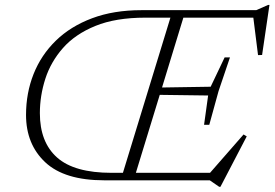

<svg xmlns="http://www.w3.org/2000/svg" viewBox="-20 -710 1081 756"><path d="M804 -218.5H783.5L799.5 -334L609 -336.5L515 -29.5H807L939 -180.5L951.5 -173L848 25.5H843L806 0H391Q234 0 158.2 -71Q82.5 -142 82.5 -257.5Q82.5 -343.5 112.2 -418.5Q142 -493.5 200 -550Q258 -606.5 342.8 -638.2Q427.5 -670 537 -670H989L1035.5 -690.5H1041L1012 -493.5L996 -493L977.5 -640.5H702L618 -365.5L809.5 -368.5L864.5 -484H885.5L840.5 -351ZM419.5 -29.5H464L651 -640.5H552Q435.5 -640.5 355.8 -608Q276 -575.5 228 -521Q180 -466.5 158.5 -399.8Q137 -333 137 -264.5Q137 -150 204.8 -89.8Q272.5 -29.5 419.5 -29.5Z"/></svg>

Font: Newsreader Text Light
Style: Italic
Weight: 300
Italic angle: -17°
Designer: Hugues Gentile
Foundry: Production Type
Version: Version 1.001